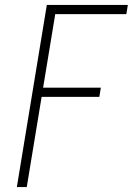

<svg xmlns="http://www.w3.org/2000/svg" viewBox="-20 -755 540 775"><path d="M48 0 169 -735H496L490 -698H203L154 -401H387L381 -364H148L88 0Z"/></svg>

Font: Iosevka Extralight Oblique
Style: Regular
Weight: 200
Italic angle: -9°
Monospace: yes
Designer: Belleve Invis
Foundry: Belleve Invis
Version: Version 32.5.0; ttfautohint (v1.8.4)